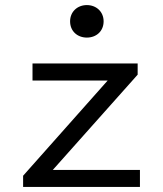

<svg xmlns="http://www.w3.org/2000/svg" viewBox="-20 -736 640 756"><path d="M71 0H531V-67H188L522 -442V-486H108V-419H404L71 -44ZM322 -588C359 -588 388 -613 388 -652C388 -690 359 -716 322 -716C285 -716 256 -690 256 -652C256 -613 285 -588 322 -588Z"/></svg>

Font: Hasklig
Style: Regular
Weight: 400
Monospace: yes
Designer: Paul D. Hunt, Teo Tuominen
Foundry: Adobe Systems Incorporated
Version: Version 2.030;PS 1.0;hotconv 16.6.51;makeotf.lib2.5.65220